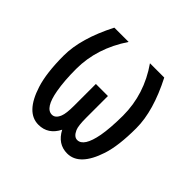

<svg xmlns="http://www.w3.org/2000/svg" viewBox="-136 -692 858 858"><g transform="rotate(45 293.0 -263.5)"><path d="M135.3 -537.1H225.6Q145 -417 145 -286.1Q145 -210.9 154.8 -155.8Q170.9 -64.5 212.9 -64.5Q234.9 -64.5 246.6 -93.8Q254.9 -114.3 254.9 -163.1V-300.8H331.1V-163.1Q331.1 -112.3 339.4 -93.8Q352.5 -64.5 373 -64.5Q414.1 -64.5 431.2 -155.8Q440.4 -206.1 440.9 -286.1Q440.9 -421.9 360.4 -537.1H450.7Q522.5 -397.5 522.5 -289.1Q522.5 -177.7 501 -112.3Q460.9 9.8 383.8 9.8Q324.2 9.8 293 -49.8Q263.2 9.8 202.1 9.8Q124 9.8 85 -112.3Q63.5 -179.7 63.5 -289.1Q63.5 -397 135.3 -537.1Z"/></g></svg>

Font: Consola Mono
Style: Book
Weight: 400
Monospace: yes
Version: Version 2.001